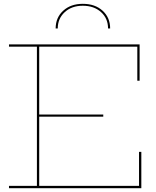

<svg xmlns="http://www.w3.org/2000/svg" viewBox="-20 -984 818 1004"><path d="M719 -190V0H27V-12H173V-740H27V-752H710V-562H698V-740H185V-385H520V-374H185V-12H707V-190ZM545 -835Q545 -888 508 -921Q471 -954 413 -954Q355 -954 318.5 -920.5Q282 -887 282 -835H271Q271 -892 310.5 -928Q350 -964 413 -964Q477 -964 516.5 -928Q556 -892 556 -835Z"/></svg>

Font: Hepta Slab Thin
Style: Regular
Weight: 250
Designer: Michael LaGattuta
Foundry: Michael LaGattuta
Version: Version 1.100; ttfautohint (v1.8) -l 8 -r 50 -G 200 -x 14 -D